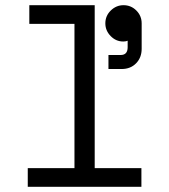

<svg xmlns="http://www.w3.org/2000/svg" viewBox="-20 -720 652 740"><path d="M87 0V-72H267V-628H93V-700H345V-72H525V0ZM398 -454V-508H445Q472 -508 472 -538V-563Q465 -560 455 -560Q427 -560 406.5 -581Q386 -602 386 -630Q386 -659 407 -679.5Q428 -700 456 -700Q485 -700 505.5 -679.5Q526 -659 526 -630V-532Q526 -498 504.5 -476Q483 -454 449 -454Z"/></svg>

Font: Space Mono
Style: Regular
Weight: 400
Monospace: yes
Designer: Colophon Foundry + Benjamin Critton
Foundry: Colophon Foundry & Benjamin Critton
Version: Version 1.003; ttfautohint (v1.8.4.7-5d5b)